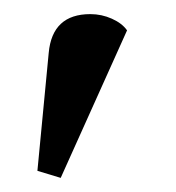

<svg xmlns="http://www.w3.org/2000/svg" viewBox="-20 -116 250 272"><path d="M66 136 33 126 49 -41Q54 -96 108 -96Q124 -96 138.5 -89.5Q153 -83 160 -73Z"/></svg>

Font: Imprima
Style: Regular
Weight: 400
Designer: Eduardo Tunni
Foundry: Eduardo Tunni
Version: Version 1.002; ttfautohint (v1.8.4.7-5d5b);gftools[0.9.23]